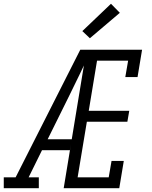

<svg xmlns="http://www.w3.org/2000/svg" viewBox="-35 -999 805 1019"><path d="M-15 0V-58H48L391 -735H449Q421 -673 391.5 -612Q362 -551 332 -490L218 -260H346L336 -202H188L117 -58H171V0ZM303 0 424 -735H719L695 -590H630L645 -677H480L436 -411H651L641 -353H426L377 -58H542L557 -145H622L598 0ZM442 -796 402 -834 554 -979 601 -931Z"/></svg>

Font: Iosevka Etoile Light
Style: Italic
Weight: 300
Italic angle: -9°
Designer: Belleve Invis
Foundry: Belleve Invis
Version: Version 22.1.2; ttfautohint (v1.8.4)